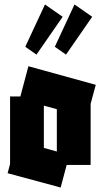

<svg xmlns="http://www.w3.org/2000/svg" viewBox="-20 -823 463 858"><path d="M14 -49 25 -90V-392H71L107 -527L408 -444L385 -359V-86H278L251 15ZM176 -162 234 -146V-335L176 -351ZM275 -579 225 -614 313 -803 392 -748ZM143 -579 93 -614 181 -803 260 -748Z"/></svg>

Font: Blaka
Style: Regular
Weight: 400
Designer: Mohamed Gaber
Foundry: Kief Type Foundry
Version: Version 1.003; ttfautohint (v1.8.4.7-5d5b)